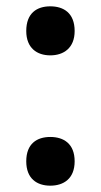

<svg xmlns="http://www.w3.org/2000/svg" viewBox="-20 -574 319 607"><path d="M63 -476C63 -422 97 -399 139 -399C181 -399 216 -422 216 -476C216 -533 181 -554 139 -554C97 -554 63 -533 63 -476ZM63 -64C63 -9 97 13 139 13C181 13 216 -9 216 -64C216 -120 181 -141 139 -141C97 -141 63 -120 63 -64Z"/></svg>

Font: Noto Sans Myanmar SemiBold
Style: Regular
Weight: 600
Designer: Monotype Design Team
Foundry: Monotype Imaging Inc.
Version: Version 2.107